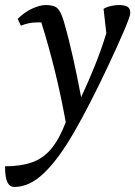

<svg xmlns="http://www.w3.org/2000/svg" viewBox="-73 -482 537 762"><path d="M-16 260Q-34 260 -43.5 241.5Q-53 223 -53 178Q9 178 53.5 162.5Q98 147 130 109Q162 71 188 3Q169 -102 144.5 -201.5Q120 -301 91 -393Q84 -393 74 -393Q41 -393 10 -380L-3 -407Q23 -433 54 -447.5Q85 -462 109 -462Q142 -462 155.5 -448.5Q169 -435 180 -398Q200 -329 217 -252.5Q234 -176 249 -96Q278 -158 303.5 -221.5Q329 -285 349 -350L338 -447Q352 -455 368.5 -458.5Q385 -462 400 -462Q421 -462 432.5 -455.5Q444 -449 444 -430Q444 -418 419.5 -360.5Q395 -303 355 -218Q282 -63 220.5 43.5Q159 150 101.5 205Q44 260 -16 260Z"/></svg>

Font: Petrona Medium
Style: Italic
Weight: 500
Italic angle: -9°
Designer: Ringo R. Seeber
Foundry: Ringo R. Seeber
Version: Version 2.001; ttfautohint (v1.8.3)